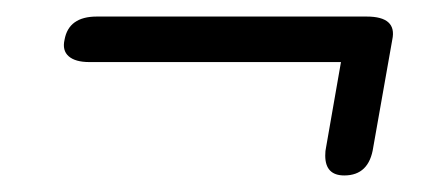

<svg xmlns="http://www.w3.org/2000/svg" viewBox="-20 -321 541 232"><path d="M373 -133Q373 -139 374 -143L392 -246H88Q71 -246 63 -253Q55 -260 58 -273Q63 -301 97 -301H423Q460 -301 454 -273L431 -143Q426 -109 396 -109Q373 -109 373 -133Z"/></svg>

Font: Kodchasan Light
Style: Italic
Weight: 300
Italic angle: -10°
Version: Version 1.000; ttfautohint (v1.6)